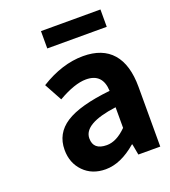

<svg xmlns="http://www.w3.org/2000/svg" viewBox="-142 -872 874 989"><g transform="rotate(-20 295.5 -377.5)"><path d="M268 14Q194 14 148 -33Q102 -80 102 -152Q102 -242 178.5 -291.5Q255 -341 424 -359Q420 -456 329 -456Q267 -456 175 -403L122 -500Q241 -574 356 -574Q462 -574 516.5 -511.5Q571 -449 571 -327V0H451L440 -60H437Q351 14 268 14ZM316 -101Q369 -101 424 -156V-269Q242 -245 242 -164Q242 -101 316 -101ZM197 -674V-769H523V-674Z"/></g></svg>

Font: NotoSansHansBold
Style: Bold
Weight: 700
Designer: Ryoko NISHIZUKA  (kana & ideographs); Paul D. Hunt (Latin, Greek & Cyrillic); Wenlong ZHANG  (bopomofo); Sandoll Communi
Foundry: Adobe Systems Incorporated
Version: Version 1.00;December 8, 2021;FontCreator 13.0.0.2675 64-bit